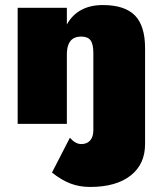

<svg xmlns="http://www.w3.org/2000/svg" viewBox="-20 -491 645 761"><path d="M337 250Q440 250 497.5 205Q555 160 555 80V-300Q555 -389 514.5 -430Q474 -471 387 -471Q338 -471 302 -451.5Q266 -432 245 -394V-460H50V0H245V-275Q245 -299 251.5 -315Q258 -331 270.5 -338.5Q283 -346 302 -346Q328 -346 339 -331Q350 -316 350 -280V25Q350 51 337.5 65.5Q325 80 302 80Q279 80 257 55L186 193Q224 223 259.5 236.5Q295 250 337 250Z"/></svg>

Font: Jost Black
Style: Regular
Weight: 900
Version: Version 3.710